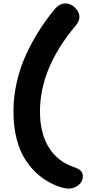

<svg xmlns="http://www.w3.org/2000/svg" viewBox="-20 -872 523 1114"><path d="M378.9 222.2Q350.1 222.2 304.2 204.1Q251.5 182.1 208.5 147Q165.5 111.8 130.9 60.5Q96.2 9.3 77.1 -63.5Q58.1 -136.2 58.1 -225.1Q58.1 -309.6 76.9 -393.6Q95.7 -477.5 129.9 -552.2Q164.1 -627 204.8 -691.4Q245.6 -755.9 295.9 -816.9Q324.2 -852.1 360.8 -852.1Q391.1 -852.1 416 -826.9Q440.9 -801.8 440.9 -772Q440.9 -758.8 434.3 -746.1Q427.7 -733.4 412.1 -714.8Q211.9 -473.6 211.9 -225.1Q211.9 -100.1 262.7 -17.6Q313.5 64.9 405.8 96.2Q436.5 106.9 448.7 118.9Q460.9 130.9 460.9 150.9Q460.9 181.6 435.5 201.9Q410.2 222.2 378.9 222.2Z"/></svg>

Font: Shantell Sans Bouncy
Style: Bold
Weight: 700
Designer: Stephen Nixon, Anya Danilova, Shantell Martin
Foundry: Arrow Type
Version: Version 1.006;[9816181b4]